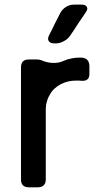

<svg xmlns="http://www.w3.org/2000/svg" viewBox="-20 -797 424 817"><path d="M189.5 -648.4Q184.6 -638.7 184.6 -631.8Q184.6 -626 187.5 -622.1Q193.4 -612.3 211.9 -612.3H216.8Q235.4 -612.3 252 -622.1Q269.5 -630.9 279.3 -646.5Q294.9 -668.9 311.5 -695.3Q329.1 -720.7 344.7 -744.1Q351.6 -753.9 351.6 -760.7Q350.6 -764.6 349.6 -767.6Q344.7 -777.3 327.1 -777.3H294.9Q276.4 -777.3 260.7 -767.6Q245.1 -757.8 236.3 -741.2Q225.6 -719.7 212.9 -695.3Q201.2 -669.9 189.5 -648.4ZM102.5 -543.9Q85.9 -543.9 77.1 -535.2Q69.3 -526.4 69.3 -509.8Q69.3 -351.6 69.3 -33.2Q69.3 -17.6 77.1 -8.8Q85.9 0 102.5 0Q115.2 0 141.6 0Q158.2 0 166 -8.8Q174.8 -16.6 174.8 -33.2Q174.8 -132.8 174.8 -332Q174.8 -349.6 179.7 -365.2Q183.6 -380.9 192.4 -394.5Q200.2 -409.2 211.9 -419.9Q223.6 -430.7 238.3 -438.5Q252.9 -446.3 269.5 -450.2Q286.1 -454.1 304.7 -454.1Q310.5 -454.1 316.4 -454.1Q321.3 -454.1 327.1 -453.1Q342.8 -452.1 351.6 -459Q360.4 -465.8 360.4 -481.4Q360.4 -493.2 360.4 -515.6Q360.4 -532.2 351.6 -542Q343.8 -550.8 327.1 -551.8Q324.2 -551.8 321.3 -551.8Q318.4 -551.8 315.4 -551.8Q297.9 -551.8 282.2 -547.9Q265.6 -544.9 251 -538.1Q230.5 -528.3 206.1 -529.3Q181.6 -529.3 155.3 -541Q151.4 -542 147.5 -543Q143.6 -543.9 138.7 -543.9Q138.7 -543.9 137.7 -543.9Q128.9 -543.9 120.1 -543.9Q111.3 -543.9 102.5 -543.9Z"/></svg>

Font: DeepSea
Style: Medium
Weight: 500
Designer: Stem
Version: Version 3.019;git-0a5106e0b